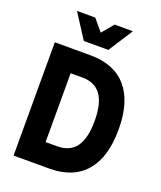

<svg xmlns="http://www.w3.org/2000/svg" viewBox="-183 -1160 1067 1274"><g transform="rotate(20 350.0 -523.0)"><path d="M69 0V-800H321Q489 -800 577 -698Q665 -596 665 -400Q665 -205 577 -102.5Q489 0 321 0ZM238 -157H321Q409 -157 452.5 -217Q496 -277 496 -400Q496 -523 452.5 -583Q409 -643 321 -643H238ZM531 -1046 420 -874H247L136 -1046H265L380 -909H287L402 -1046Z"/></g></svg>

Font: Martian Mono
Style: Bold
Weight: 700
Designer: Roman Shamin
Foundry: Evil Martians
Version: Version 1.000